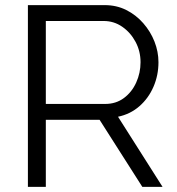

<svg xmlns="http://www.w3.org/2000/svg" viewBox="-20 -730 693 750"><path d="M89 0V-710H389Q435 -710 473 -691Q511 -672 539.5 -639.5Q568 -607 583.5 -567.5Q599 -528 599 -487Q599 -436 579.5 -391Q560 -346 524.5 -315Q489 -284 441 -274L615 0H536L369 -262H159V0ZM159 -324H391Q433 -324 464 -347Q495 -370 512 -407.5Q529 -445 529 -487Q529 -530 509.5 -566.5Q490 -603 457.5 -625.5Q425 -648 385 -648H159Z"/></svg>

Font: Raleway Thin
Style: Regular
Weight: 400
Version: Version 4.026